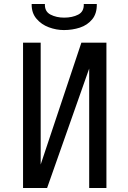

<svg xmlns="http://www.w3.org/2000/svg" viewBox="-20 -938 640 958"><path d="M425 0V-596L215 0H95V-725H183V-117L386 -725H511V0ZM138 -918H204Q202.5 -880.5 232 -865.2Q261.5 -850 300 -850Q341 -850 370.2 -865Q399.5 -880 398 -918H463Q464 -870.5 440 -841.5Q416 -812.5 378.5 -800.2Q341 -788 299 -788Q261 -788 223.8 -801.8Q186.5 -815.5 161.8 -844.8Q137 -874 138 -918Z"/></svg>

Font: JuliaMono
Style: Regular
Weight: 400
Monospace: yes
Designer: cormullion
Foundry: corm
Version: Version 0.055; ttfautohint (v1.8.4)